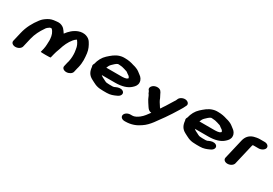

<svg xmlns="http://www.w3.org/2000/svg" viewBox="23 -1231 2940 2066"><g transform="rotate(30 1493.0 -198.0)"><path d="M98 -3C132 -3 164 -24 170 -50L196 -161C211 -224 241 -280 273 -326C284 -346 298 -356 318 -369H320C327 -370 332 -370 337 -371C366 -345 378 -307 381 -265L382 -246C380 -211 382 -177 373 -138L362 -94C362 -92 382 -91 423 -91C464 -91 485 -92 485 -94L496 -139C503 -171 508 -178 522 -219C539 -277 564 -331 598 -371L613 -387C620 -393 626 -398 633 -402H634L636 -400C657 -372 672 -343 676 -305L681 -273C684 -238 684 -200 674 -156C672 -148 669 -141 668 -135L657 -87C651 -62 675 -42 708 -42C741 -42 774 -62 780 -87L791 -135C792 -140 794 -147 796 -153C813 -223 807 -274 801 -329C795 -375 777 -412 755 -446C730 -487 669 -511 602 -487C547 -466 510 -430 478 -387C468 -403 451 -426 441 -436C425 -450 400 -465 367 -464C359 -464 351 -463 343 -462C297 -458 273 -451 243 -432C216 -415 197 -400 178 -375C131 -314 92 -244 73 -161L47 -50C41 -24 64 -3 98 -3Z M1058 -299C1066 -319 1074 -336 1089 -350C1105 -364 1125 -388 1148 -396H1161C1165 -396 1169 -396 1173 -395L1194 -393C1197 -392 1199 -392 1201 -392C1211 -389 1221 -387 1232 -384L1247 -379C1256 -376 1268 -374 1274 -368C1280 -364 1286 -360 1290 -356L1308 -344C1315 -338 1321 -330 1323 -320C1321 -318 1319 -317 1316 -314C1304 -301 1268 -299 1242 -299ZM925 -270C917 -259 913 -244 920 -230C925 -175 943 -138 993 -112C1032 -93 1065 -67 1133 -67C1142 -66 1149 -66 1154 -66H1196C1243 -66 1275 -80 1306 -94C1325 -102 1338 -111 1346 -126C1360 -154 1340 -176 1311 -180C1281 -184 1255 -170 1233 -160H1229C1224 -159 1221 -158 1218 -158H1176C1173 -158 1167 -158 1160 -159C1155 -159 1150 -159 1145 -160L1134 -162C1123 -166 1115 -171 1105 -176C1085 -187 1072 -190 1058 -204C1057 -205 1055 -205 1055 -206H1220C1302 -206 1367 -224 1409 -264C1432 -284 1451 -309 1448 -341C1447 -371 1428 -397 1404 -413C1384 -429 1361 -448 1334 -457L1318 -463C1310 -466 1301 -468 1292 -470C1263 -480 1226 -488 1184 -488H1165C1151 -488 1137 -485 1122 -481C1069 -466 1033 -432 997 -400C961 -367 937 -322 925 -270Z M1465 54C1459 80 1482 101 1516 101H1523C1599 101 1657 76 1702 44C1778 -5 1820 -85 1874 -155C1906 -201 1938 -250 1968 -300C1984 -326 1999 -350 2011 -378C2021 -404 1998 -426 1968 -429C1934 -432 1900 -411 1891 -388C1886 -372 1881 -366 1871 -351C1854 -323 1834 -290 1816 -262L1797 -234C1790 -222 1787 -216 1780 -208C1774 -215 1768 -222 1764 -230C1748 -253 1732 -278 1723 -305C1718 -319 1709 -328 1704 -342C1700 -355 1692 -365 1684 -376C1668 -394 1630 -398 1599 -382C1572 -367 1557 -338 1574 -318L1580 -311C1584 -302 1587 -292 1591 -285C1595 -280 1600 -274 1603 -266C1612 -242 1624 -218 1638 -198C1647 -186 1654 -172 1663 -160C1675 -143 1687 -123 1720 -121C1694 -86 1673 -54 1638 -27C1617 -12 1592 8 1554 8C1551 9 1547 8 1544 8H1537C1503 8 1471 28 1465 54Z M2215 -299C2223 -319 2231 -336 2246 -350C2262 -364 2282 -388 2305 -396H2318C2322 -396 2326 -396 2330 -395L2351 -393C2354 -392 2356 -392 2358 -392C2368 -389 2378 -387 2389 -384L2404 -379C2413 -376 2425 -374 2431 -368C2437 -364 2443 -360 2447 -356L2465 -344C2472 -338 2478 -330 2480 -320C2478 -318 2476 -317 2473 -314C2461 -301 2425 -299 2399 -299ZM2082 -270C2074 -259 2070 -244 2077 -230C2082 -175 2100 -138 2150 -112C2189 -93 2222 -67 2290 -67C2299 -66 2306 -66 2311 -66H2353C2400 -66 2432 -80 2463 -94C2482 -102 2495 -111 2503 -126C2517 -154 2497 -176 2468 -180C2438 -184 2412 -170 2390 -160H2386C2381 -159 2378 -158 2375 -158H2333C2330 -158 2324 -158 2317 -159C2312 -159 2307 -159 2302 -160L2291 -162C2280 -166 2272 -171 2262 -176C2242 -187 2229 -190 2215 -204C2214 -205 2212 -205 2212 -206H2377C2459 -206 2524 -224 2566 -264C2589 -284 2608 -309 2605 -341C2604 -371 2585 -397 2561 -413C2541 -429 2518 -448 2491 -457L2475 -463C2467 -466 2458 -468 2449 -470C2420 -480 2383 -488 2341 -488H2322C2308 -488 2294 -485 2279 -481C2226 -466 2190 -432 2154 -400C2118 -367 2094 -322 2082 -270Z M2776 -102 2833 -346C2835 -356 2836 -357 2840 -365H2842C2845 -366 2848 -365 2850 -366H2912C2945 -366 2979 -387 2985 -412C2991 -437 2967 -459 2934 -459H2872C2850 -459 2821 -453 2803 -448C2751 -432 2722 -397 2710 -346L2653 -102C2647 -76 2669 -55 2703 -55C2737 -55 2770 -76 2776 -102Z"/></g></svg>

Font: Blanket
Style: SikObl
Weight: 700
Foundry: Cannot Into Space Fonts
Version: Version 0.9